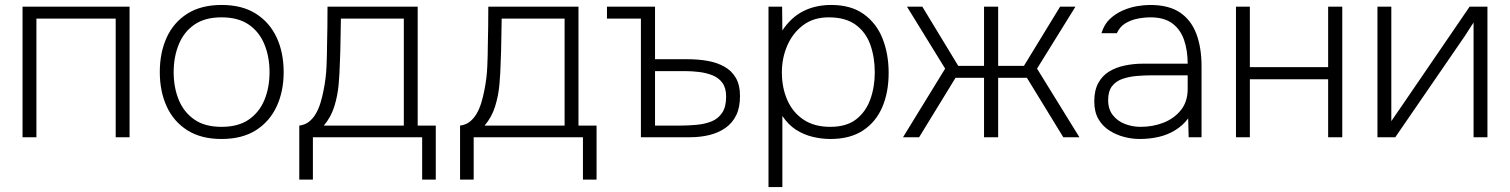

<svg xmlns="http://www.w3.org/2000/svg" viewBox="-20 -554 6095 775"><path d="M71 0V-527H503V0H447V-479H127V0Z M874 7Q792 7 736.5 -28Q681 -63 653 -124Q625 -185 625 -263Q625 -342 653 -403Q681 -464 736.5 -499Q792 -534 875 -534Q957 -534 1012.5 -499Q1068 -464 1096.5 -403Q1125 -342 1125 -263Q1125 -185 1096.5 -124Q1068 -63 1012.5 -28Q957 7 874 7ZM874 -42Q942 -42 984.5 -71.5Q1027 -101 1047.5 -151Q1068 -201 1068 -263Q1068 -324 1047.5 -374.5Q1027 -425 984.5 -454.5Q942 -484 874 -484Q807 -484 764.5 -454.5Q722 -425 701.5 -374.5Q681 -324 681 -263Q681 -201 701.5 -151Q722 -101 764.5 -71.5Q807 -42 874 -42Z M1188 171V-47Q1211 -50 1227 -62.5Q1243 -75 1254.5 -94.5Q1266 -114 1273.5 -138.5Q1281 -163 1286 -189Q1296 -238 1298 -287Q1300 -336 1300 -366Q1301 -406 1301.5 -446.5Q1302 -487 1302 -527H1666V-47H1739V171H1684V0H1243V171ZM1287 -47H1610V-479H1356Q1355 -437 1354.5 -392Q1354 -347 1352 -304Q1351 -260 1347 -214Q1343 -168 1329.5 -124.5Q1316 -81 1287 -47Z M1837 171V-47Q1860 -50 1876 -62.5Q1892 -75 1903.5 -94.5Q1915 -114 1922.5 -138.5Q1930 -163 1935 -189Q1945 -238 1947 -287Q1949 -336 1949 -366Q1950 -406 1950.5 -446.5Q1951 -487 1951 -527H2315V-47H2388V171H2333V0H1892V171ZM1936 -47H2259V-479H2005Q2004 -437 2003.5 -392Q2003 -347 2001 -304Q2000 -260 1996 -214Q1992 -168 1978.5 -124.5Q1965 -81 1936 -47Z M2567 0V-479H2430V-527H2624V-315H2754Q2797 -315 2835 -308.5Q2873 -302 2903 -285.5Q2933 -269 2950 -240Q2967 -211 2967 -166Q2967 -120 2951.5 -88.5Q2936 -57 2908 -37.5Q2880 -18 2843.5 -9Q2807 0 2764 0ZM2624 -47H2721Q2756 -47 2790 -50Q2824 -53 2851 -63.5Q2878 -74 2894.5 -98Q2911 -122 2911 -164Q2911 -199 2896 -219.5Q2881 -240 2856 -250Q2831 -260 2801.5 -263.5Q2772 -267 2745 -267H2624Z M3082 201V-527H3137L3138 -431Q3173 -484 3222.5 -509Q3272 -534 3335 -534Q3415 -534 3466.5 -497Q3518 -460 3542.5 -398Q3567 -336 3567 -260Q3567 -181 3541 -121Q3515 -61 3463 -27Q3411 7 3332 7Q3297 7 3261 -1.5Q3225 -10 3193.5 -30Q3162 -50 3138 -86V201ZM3331 -42Q3397 -42 3436 -72.5Q3475 -103 3493 -153Q3511 -203 3511 -262Q3511 -323 3493 -373.5Q3475 -424 3434 -454Q3393 -484 3325 -484Q3264 -484 3222 -452.5Q3180 -421 3158 -370.5Q3136 -320 3136 -262Q3136 -200 3158 -150Q3180 -100 3223.5 -71Q3267 -42 3331 -42Z M3625 0 3795 -277 3641 -527H3703L3848 -288H3952V-527H4009V-288H4113L4259 -527H4321L4166 -277L4337 0H4272L4125 -240H4009V0H3952V-240H3837L3690 0Z M4580 7Q4550 7 4518.5 -1Q4487 -9 4459 -26.5Q4431 -44 4414 -73Q4397 -102 4397 -145Q4397 -189 4413 -218.5Q4429 -248 4456.5 -265Q4484 -282 4520 -289.5Q4556 -297 4594 -297H4774Q4774 -350 4759.5 -392.5Q4745 -435 4712 -459.5Q4679 -484 4624 -484Q4598 -484 4571 -478.5Q4544 -473 4522 -459.5Q4500 -446 4488 -420H4426Q4437 -456 4460 -477.5Q4483 -499 4511.5 -511.5Q4540 -524 4569 -529Q4598 -534 4622 -534Q4698 -534 4743 -503.5Q4788 -473 4809 -417.5Q4830 -362 4830 -286V0H4778L4776 -76Q4755 -48 4724.5 -29Q4694 -10 4657.5 -1.5Q4621 7 4580 7ZM4584 -42Q4634 -42 4677 -59Q4720 -76 4747 -110Q4774 -144 4774 -195V-250H4632Q4601 -250 4570 -247.5Q4539 -245 4512 -236Q4485 -227 4469 -206.5Q4453 -186 4453 -150Q4453 -113 4472 -89Q4491 -65 4521 -53.5Q4551 -42 4584 -42Z M4969 0V-527H5025V-283H5341V-527H5398V0H5341V-234H5025V0Z M5540 0V-527H5596V-65Q5604 -77 5613 -90Q5622 -103 5629 -113L5912 -527H5984V0H5928V-463Q5919 -449 5910 -435.5Q5901 -422 5893 -409L5612 0Z"/></svg>

Font: Onest ExtraLight
Style: Regular
Weight: 250
Designer: Dmitri Voloshin, Andrey Kudryavtsev
Foundry: Dmitri Voloshin, Andrey Kudryavtsev
Version: Version 1.000;gftools[0.9.33]